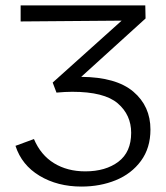

<svg xmlns="http://www.w3.org/2000/svg" viewBox="-20 -678 613 707"><path d="M37 -141 105 -166Q130 -107 179 -77Q228 -47 294 -47Q369 -47 416 -82.5Q463 -118 463 -189Q463 -255 413.5 -297.5Q364 -340 246 -340Q220 -340 188 -337L174 -374L428 -602L56 -599V-658H515L516 -610L279 -395Q408 -394 471 -340.5Q534 -287 534 -201Q534 -133 499 -85.5Q464 -38 406.5 -14.5Q349 9 280 9Q192 9 126 -30.5Q60 -70 37 -141Z"/></svg>

Font: LXGW Bright TC
Style: Regular
Weight: 400
Designer: Christian Thalmann (Catharsis Fonts)
Foundry: LXGW / Christian Thalmann (Catharsis Fonts) / Fontworks Inc.
Version: Version 5.501